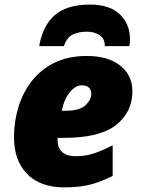

<svg xmlns="http://www.w3.org/2000/svg" viewBox="-20 -807 619 837"><path d="M259.8 9.8Q155.3 9.8 98.1 -48.8Q41 -107.4 41 -209Q41 -276.9 60.3 -340.3Q79.6 -403.8 118.9 -454.1Q158.2 -504.4 217.8 -533.7Q277.3 -563 357.9 -563Q451.2 -563 504.2 -521Q557.1 -479 557.1 -409.2Q557.1 -317.9 485.8 -262Q414.6 -206.1 259.8 -206.1H231V-198.2Q231 -126 311 -126Q353 -126 390.6 -138.7Q428.2 -151.4 471.2 -173.8V-40Q426.8 -17.6 379.4 -3.9Q332 9.8 259.8 9.8ZM250 -324.2H264.2Q328.1 -324.2 353 -348.4Q377.9 -372.6 377.9 -397.9Q377.9 -413.6 368.2 -424.3Q358.4 -435.1 336.9 -435.1Q314.9 -435.1 296.4 -418Q277.8 -400.9 265.6 -375.2Q253.4 -349.6 250 -324.2ZM150.9 -606Q166 -694.8 218.8 -741Q271.5 -787.1 373 -787.1Q457 -787.1 502 -744.9Q546.9 -702.6 546.9 -632.8Q546.9 -615.7 543 -606H437Q437 -637.7 415 -653.3Q393.1 -668.9 356.9 -668.9Q325.7 -668.9 298.6 -657Q271.5 -645 258.8 -606Z"/></svg>

Font: Open Sans ExtraBold
Style: Italic
Weight: 800
Italic angle: -12°
Designer: Monotype Design Team
Foundry: Monotype Imaging Inc.
Version: Version 3.000; ttfautohint (v1.8.4)